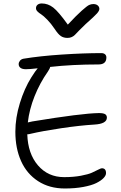

<svg xmlns="http://www.w3.org/2000/svg" viewBox="-20 -1073 694 1099"><path d="M514.2 -1049.8Q530.3 -1049.8 539.6 -1041.7Q548.8 -1033.7 548.8 -1022Q548.8 -1011.7 535.4 -996.3Q522 -981 470.2 -935.1Q452.1 -918.5 434.1 -899.7Q416 -880.9 408.9 -873.5Q401.9 -866.2 391.1 -861.1Q380.4 -856 366.2 -856Q343.8 -856 328.1 -866.7Q312.5 -877.4 293 -907.2Q272 -938.5 250.2 -960.7Q228.5 -982.9 215.6 -991Q202.6 -999 194.3 -1007.6Q186 -1016.1 186 -1025.9Q186 -1038.6 195.1 -1045.9Q204.1 -1053.2 219.2 -1053.2Q254.4 -1053.2 284.7 -1029.8Q314.9 -1006.3 368.2 -932.1Q418 -985.4 448.2 -1012.2Q478.5 -1039.1 490 -1044.4Q501.5 -1049.8 514.2 -1049.8ZM154.8 -307.1Q144.5 -304.2 136.2 -304.2Q139.6 -193.4 197.5 -126.2Q255.4 -59.1 347.2 -59.1Q400.4 -59.1 443.1 -67.1Q485.8 -75.2 506.1 -84.5Q526.4 -93.8 542 -101.8Q557.6 -109.9 563 -109.9Q586.9 -109.9 586.9 -82Q586.9 -68.4 572.5 -53.5Q558.1 -38.6 531 -25.1Q503.9 -11.7 456.8 -2.9Q409.7 5.9 351.1 5.9Q262.7 5.9 198 -36.1Q133.3 -78.1 100.6 -151.1Q67.9 -224.1 67.9 -318.8Q67.9 -398.9 93.8 -482.9Q119.6 -566.9 159.2 -629.9Q185.5 -671.4 195.8 -682.1Q150.4 -676.8 127.9 -676.8Q107.9 -676.8 97.4 -684.6Q86.9 -692.4 86.9 -706.1Q86.9 -715.8 93.8 -724.9Q100.6 -733.9 113.8 -736.8Q208 -752.4 333.7 -760.7Q459.5 -769 560.1 -769Q573.7 -769 581.3 -762.2Q588.9 -755.4 588.9 -744.1Q588.9 -704.1 543.9 -704.1Q393.6 -704.1 267.1 -689.9Q265.6 -680.2 253.9 -663.1Q208 -597.7 178 -522.5Q147.9 -447.3 139.2 -372.1Q152.8 -375.5 165 -377.9Q446.8 -424.3 545.9 -425.8Q571.8 -425.8 581.8 -419.4Q591.8 -413.1 591.8 -399.9Q591.8 -363.8 519 -359.9Q437.5 -355 330.6 -339.1Q223.6 -323.2 154.8 -307.1Z"/></svg>

Font: Shantell Sans Irregular Bouncy
Style: Regular
Weight: 300
Designer: Stephen Nixon, Anya Danilova, Shantell Martin
Foundry: Arrow Type
Version: Version 1.006;[9816181b4]